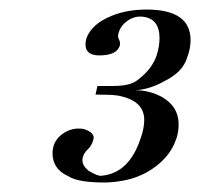

<svg xmlns="http://www.w3.org/2000/svg" viewBox="-20 -824 419 402"><path d="M372 -704Q363 -673 324 -654Q308 -645 293 -640.5Q278 -636 264 -635Q293 -635 319 -621Q354 -601 354 -564Q354 -549 350 -536Q335 -489 285 -462Q266 -452 246 -447.5Q226 -443 205 -442Q145 -441 123 -455Q90 -470 90 -503Q90 -528 110 -543Q130 -558 155 -554Q181 -546 175 -530Q172 -519 163.5 -511Q155 -503 153 -493Q150 -479 166 -466Q185 -455 192 -456Q251 -461 275 -536Q282 -556 282 -573Q282 -614 226 -624Q219 -625 207.5 -625.5Q196 -626 180 -626L184 -644Q203 -644 216.5 -644Q230 -644 240 -645.5Q250 -647 258 -650.5Q266 -654 275 -662Q286 -671 294.5 -682.5Q303 -694 308 -708Q314 -727 314 -744Q314 -785 279 -789Q262 -791 247 -780.5Q232 -770 228 -754Q226 -747 229 -741.5Q232 -736 231 -729Q225 -708 188 -708Q159 -708 159 -731Q159 -734 159.5 -737Q160 -740 161 -744Q172 -774 214 -791Q246 -804 287 -804Q379 -804 379 -740Q379 -722 372 -704Z"/></svg>

Font: GFS Didot
Style: Bold Italic
Weight: 700
Italic angle: -12°
Designer: Designed by Takis Katsoulidis and George D. Matthiopoulos.
Foundry: Designed by Takis Katsoulidis and George D. Matthiopoulos.
Version: Version 1.0